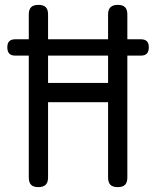

<svg xmlns="http://www.w3.org/2000/svg" viewBox="-20 -757 640 787"><path d="M423 -338H177V-30Q177 -9 167 0.5Q157 10 137 10Q117 10 107.5 0.5Q98 -9 98 -30V-529H43Q26 -529 18 -537.5Q10 -546 10 -563Q10 -580 18 -588Q26 -596 43 -596H98V-698Q98 -718 107.5 -727.5Q117 -737 137.5 -737Q158 -737 167.5 -727.5Q177 -718 177 -698V-596H423V-698Q423 -718 433 -727.5Q443 -737 463 -737Q483 -737 492.5 -727.5Q502 -718 502 -698V-596H557Q574 -596 582 -588Q590 -580 590 -563Q590 -546 582 -537.5Q574 -529 557 -529H502V-30Q502 -9 492.5 0.5Q483 10 462.5 10Q442 10 432.5 0.5Q423 -9 423 -30ZM177 -529V-417H423V-529Z"/></svg>

Font: Maple Mono Normal NL Light
Style: Regular
Weight: 300
Monospace: yes
Designer: subframe7536
Version: Version 7.000